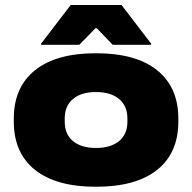

<svg xmlns="http://www.w3.org/2000/svg" viewBox="-20 -712 752 752"><path d="M355.5 19.5Q200 19.5 117 -46.8Q34 -113 34 -236V-247.5Q34 -370 117 -436.8Q200 -503.5 356 -503.5Q512.5 -503.5 595.5 -436.8Q678.5 -370 678.5 -247.5V-236Q678.5 -113 595.5 -46.8Q512.5 19.5 355.5 19.5ZM356 -132.5Q413.5 -132.5 446.2 -159.2Q479 -186 479 -236V-247.5Q479 -297.5 446.2 -324.5Q413.5 -351.5 355.5 -351.5Q298.5 -351.5 266 -324.5Q233.5 -297.5 233.5 -247.5V-236Q233.5 -186 266 -159.2Q298.5 -132.5 356 -132.5ZM257 -692.5H456L572 -541V-536.5H421.5L359 -601.5H354L290.5 -536.5H141V-541Z"/></svg>

Font: Anek Latin Expanded ExtraBold
Style: Regular
Weight: 800
Width: 7
Designer: Yesha Goshar
Foundry: Ek Type
Version: Version 1.003